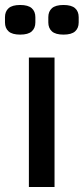

<svg xmlns="http://www.w3.org/2000/svg" viewBox="-46 -751 336 771"><path d="M70 0V-520H173V0ZM35 -612Q3 -612 -11.5 -625Q-26 -638 -26 -661V-682Q-26 -705 -11.5 -718Q3 -731 35 -731Q67 -731 81.5 -718Q96 -705 96 -682V-661Q96 -638 81.5 -625Q67 -612 35 -612ZM209 -612Q177 -612 162.5 -625Q148 -638 148 -661V-682Q148 -705 162.5 -718Q177 -731 209 -731Q241 -731 255.5 -718Q270 -705 270 -682V-661Q270 -638 255.5 -625Q241 -612 209 -612Z"/></svg>

Font: IBM Plex Sans Cond Medm
Style: Regular
Weight: 500
Width: 3
Designer: Mike Abbink, Paul van der Laan, Pieter van Rosmalen
Foundry: Bold Monday
Version: Version 1.3